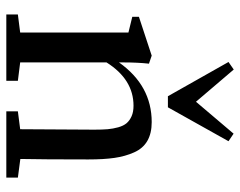

<svg xmlns="http://www.w3.org/2000/svg" viewBox="-96 -664 760 608"><g transform="rotate(90 284.0 -360.0)"><path d="M284.7 -511.7 176.3 -703.6 200.2 -720.2 302.2 -600.6 403.3 -719.7 427.2 -703.6 319.8 -511.7ZM25.9 0V-36.6L83 -43.9V-386.7L33.2 -398.9V-419.9L156.2 -460.4L181.6 -451.7Q177.7 -415 177.7 -374V-356.9Q251 -460.4 366.7 -460.4Q402.3 -460.4 426.3 -446.5Q450.2 -432.6 462.6 -404.5Q475.1 -376.5 480 -342.5Q484.9 -308.6 484.9 -259.8Q484.9 -114.7 483.4 -44.4L542.5 -36.6V0H332.5V-36.6L389.2 -43.9Q390.6 -273.9 390.6 -278.8Q390.6 -303.2 389.2 -320.6Q387.7 -337.9 383.1 -354.5Q378.4 -371.1 370.1 -380.9Q361.8 -390.6 348.1 -396.7Q334.5 -402.8 314.9 -402.8Q231.4 -402.8 177.7 -317.4V-43.9L235.8 -36.6V0Z"/></g></svg>

Font: Elstob 8pt Medium
Style: Regular
Weight: 500
Designer: Peter S. Baker
Version: Version 1.015